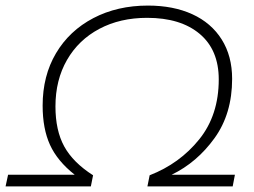

<svg xmlns="http://www.w3.org/2000/svg" viewBox="-58 -669 910 689"><path d="M-29 -42H210Q148 -91 121.5 -149Q95 -207 95 -290Q95 -397 143 -478Q191 -559 277 -604Q363 -649 473 -649Q564 -649 632 -618Q700 -587 737.5 -527.5Q775 -468 775 -386Q775 -261 712 -173.5Q649 -86 558 -42H785L777 0H471L479 -40Q587 -82 657 -169Q727 -256 727 -384Q727 -490 658.5 -547.5Q590 -605 470 -605Q373 -605 298.5 -565.5Q224 -526 182.5 -454Q141 -382 141 -287Q141 -201 172.5 -143.5Q204 -86 276 -40L268 0H-38Z"/></svg>

Font: Montserrat Ace
Style: Light Italic
Weight: 300
Italic angle: -11.3°
Designer: Julieta Ulanovsky
Foundry: Julieta Ulanovsky
Version: Version 1